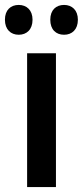

<svg xmlns="http://www.w3.org/2000/svg" viewBox="-45 -759 336 779"><path d="M-25 -679C-25 -639 -1 -618 31 -618C63 -618 87 -639 87 -679C87 -718 63 -739 31 -739C-1 -739 -25 -719 -25 -679ZM159 -679C159 -639 182 -618 215 -618C247 -618 271 -639 271 -679C271 -718 247 -739 215 -739C183 -739 159 -719 159 -679ZM182 0V-543H65V0Z"/></svg>

Font: Noto Sans Lao UI Cond SemBd
Style: Regular
Weight: 600
Width: 3
Designer: Monotype Design Team
Foundry: Monotype Imaging Inc.
Version: Version 2.000